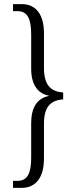

<svg xmlns="http://www.w3.org/2000/svg" viewBox="-20 -780 369 930"><path d="M43 130H85C157 130 193 75 193 -12V-181C193 -273 234 -294 286 -299V-332C234 -336 193 -359 193 -450V-619C193 -707 156 -760 86 -760H43V-726H65C113 -726 131 -689 131 -613V-447C131 -373 161 -327 216 -317V-315C160 -304 131 -259 131 -184V-16C131 59 113 96 65 96H43Z"/></svg>

Font: Noto Serif Armenian ExtraCondensed Light
Style: Regular
Weight: 300
Width: 2
Designer: Monotype Design Team
Foundry: Monotype Imaging Inc.
Version: Version 2.008